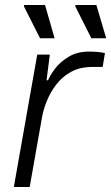

<svg xmlns="http://www.w3.org/2000/svg" viewBox="-20 -743 442 763"><path d="M35 0 128 -526H178L165 -424H171Q179 -444 199 -470.5Q219 -497 253 -517.5Q287 -538 334 -538Q351 -538 368.5 -536.5Q386 -535 397 -532L388 -477H348Q298 -477 262.5 -457.5Q227 -438 203.5 -407Q180 -376 166 -341.5Q152 -307 147 -277L98 0ZM343 -591 279 -718 280 -723H363L402 -591ZM139 -591 75 -718 76 -723H159L197 -591Z"/></svg>

Font: Archivo Expanded ExtraLight
Style: Italic
Weight: 250
Width: 7
Italic angle: -10°
Designer: Hector Gatti
Foundry: Omnibus-Type
Version: Version 2.001